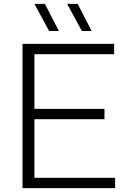

<svg xmlns="http://www.w3.org/2000/svg" viewBox="-20 -965 654 985"><path d="M95.5 0V-740H565.5V-687H156.5V-53H570.5V0ZM132 -353.5V-406.5H516V-353.5ZM400 -806 324.5 -945H378.5L450 -806ZM232 -806 156.5 -945H210.5L282 -806Z"/></svg>

Font: Encode Sans SemiExpanded Light
Style: Regular
Weight: 300
Width: 6
Designer: Multiple Designers
Foundry: Impallari Type
Version: Version 3.002